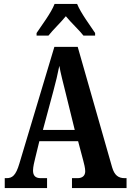

<svg xmlns="http://www.w3.org/2000/svg" viewBox="-20 -951 660 971"><path d="M165 -784V-771H225C247 -799 287 -837 313 -869C337 -839 384 -795 402 -771H461V-784C436 -822 388 -886 370 -931H256C239 -886 190 -822 165 -784ZM4 0H218V-50H186C157 -50 147 -65 147 -89C147 -107 154 -135 158 -151L179 -237H375L401 -139C405 -124 411 -101 411 -85C411 -61 395 -50 372 -50H344V0H620V-50H611C579 -50 559 -64 547 -105L373 -714H255L78 -124C60 -63 42 -50 13 -50H4ZM197 -294 250 -491C262 -534 272 -578 280 -618C287 -578 299 -534 311 -485L358 -294Z"/></svg>

Font: Noto Serif Lao ExtraCondensed
Style: Bold
Weight: 700
Width: 2
Designer: Monotype Design Team
Foundry: Monotype Imaging Inc.
Version: Version 2.003